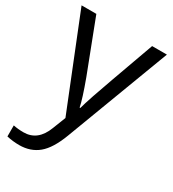

<svg xmlns="http://www.w3.org/2000/svg" viewBox="-187 -636 879 978"><g transform="rotate(30 252.0 -147.5)"><path d="M1 -535.2H87.9L205.1 -230Q243.7 -125.5 252.9 -79.1H256.8Q263.2 -104 283.4 -164.3Q303.7 -224.6 416 -535.2H502.9L272.9 74.2Q238.8 164.6 193.1 202.4Q147.5 240.2 81.1 240.2Q43.9 240.2 7.8 231.9V167Q34.7 172.9 67.9 172.9Q151.4 172.9 187 79.1L216.8 2.9Z"/></g></svg>

Font: f0_58959 
Style: Regular
Weight: 400
Foundry: Ascender Corporation
Version: Version 1.10